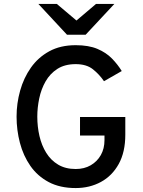

<svg xmlns="http://www.w3.org/2000/svg" viewBox="-20 -941 726 973"><path d="M363.5 12Q284 12 227 -18.2Q170 -48.5 134 -100.2Q98 -152 81 -216.8Q64 -281.5 64 -350Q64 -417 82 -481.5Q100 -546 136.5 -598Q173 -650 229.5 -681Q286 -712 363.5 -712Q429.5 -712 473.8 -693.2Q518 -674.5 547.2 -644.5Q576.5 -614.5 597 -581L507 -529.5Q483.5 -564 450.8 -590Q418 -616 363.5 -616Q308.5 -616 271 -592Q233.5 -568 211 -528.5Q188.5 -489 178.8 -442.2Q169 -395.5 169 -350Q169 -299 180 -251.5Q191 -204 214.5 -166.2Q238 -128.5 275 -106.5Q312 -84.5 363.5 -84.5Q407 -84.5 439.8 -103.5Q472.5 -122.5 491 -155.2Q509.5 -188 509.5 -231V-254H385.5V-348H615V-258.5Q615 -170.5 581.8 -110.2Q548.5 -50 491.5 -19Q434.5 12 363.5 12ZM319.5 -765 174.5 -921H268L367.5 -837L466.5 -921H559.5L414 -765Z"/></svg>

Font: Overpass Medium
Style: Regular
Weight: 500
Designer: Delve Withrington, Dave Bailey, Thomas Jockin
Foundry: Delve Fonts LLC
Version: Version 4.000